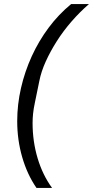

<svg xmlns="http://www.w3.org/2000/svg" viewBox="-20 -780 454 937"><path d="M64 -189Q64 -270 82.5 -350.5Q101 -431 135 -505.5Q169 -580 217.5 -645Q266 -710 327 -760H414Q369 -721 329 -675Q289 -629 257.5 -579.5Q226 -530 203.5 -480.5Q181 -431 172 -385L150 -278Q144 -250 141.5 -226Q139 -202 139 -180Q139 -90 163.5 -8Q188 74 234 137H158Q113 72 88.5 -12.5Q64 -97 64 -189Z"/></svg>

Font: IBM Plex Sans Condensed Text
Style: Italic
Weight: 450
Width: 3
Italic angle: -11°
Designer: Mike Abbink, Paul van der Laan, Pieter van Rosmalen
Foundry: Bold Monday
Version: Version 1.1